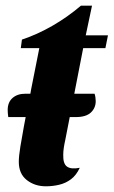

<svg xmlns="http://www.w3.org/2000/svg" viewBox="-20 -634 399 674"><path d="M141 20Q102 20 74 -2Q46 -24 46 -66Q46 -86 51.5 -119.5Q57 -153 64 -191Q71 -229 78.5 -263.5Q86 -298 89 -319L118 -465H53L57 -495Q111 -513 164 -543.5Q217 -574 264 -614H303L281 -510H359L350 -465H272L209 -142Q206 -129 204 -115.5Q202 -102 202 -91Q201 -59 215.5 -49Q230 -39 260 -45Q248 -19 229.5 -5Q211 9 188 14.5Q165 20 141 20ZM9 -223Q8 -229 7.5 -236.5Q7 -244 7 -248Q7 -275 24 -290Q41 -305 69 -305H312Q314 -299 315 -292Q316 -285 316 -279Q316 -255 299 -239Q282 -223 246 -223Z"/></svg>

Font: Sansita Swashed Light SemiBold
Style: Regular
Weight: 600
Version: Version 1.003